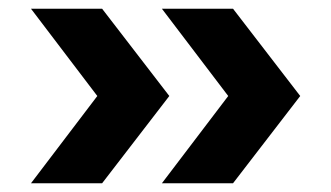

<svg xmlns="http://www.w3.org/2000/svg" viewBox="-20 -489 758 440"><path d="M503 -269 351 -469H514L668 -269L514 -69H351ZM203 -269 51 -469H214L368 -269L214 -69H51Z"/></svg>

Font: Eudoxus Sans ExtraBold
Style: Regular
Weight: 800
Designer: Stijn de Vries
Foundry: tokotype
Version: Version 2.005